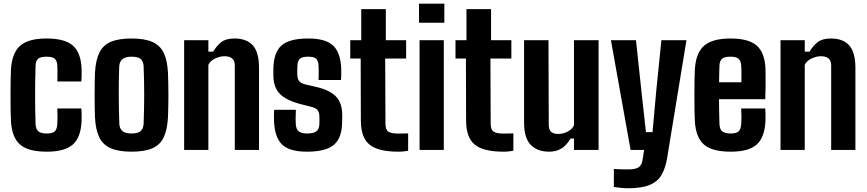

<svg xmlns="http://www.w3.org/2000/svg" viewBox="-20 -820 4744 1050"><path d="M293.5 -374.5Q294 -386 294.2 -402.2Q294.5 -418.5 294.2 -434.5Q294 -450.5 293.5 -461.5Q292.5 -486 280.2 -498Q268 -510 234.5 -510Q201.5 -510 188.5 -498.8Q175.5 -487.5 174.5 -461.5Q173 -415.5 172.5 -375.8Q172 -336 172 -298.8Q172 -261.5 172.5 -223.2Q173 -185 174.5 -142Q175.5 -114 189.5 -102Q203.5 -90 236.5 -90Q269 -90 280.8 -103Q292.5 -116 293.5 -143Q294.5 -159.5 294.5 -178.8Q294.5 -198 293.5 -227H425Q426 -218 426.5 -195.8Q427 -173.5 426 -156.5Q422 -68 377.8 -29.2Q333.5 9.5 236.5 9.5Q133.5 9.5 89.2 -30Q45 -69.5 40 -156.5Q38.5 -183.5 38 -222.2Q37.5 -261 37.5 -303.2Q37.5 -345.5 38.2 -382.5Q39 -419.5 40 -441.5Q46 -532 91.2 -570.8Q136.5 -609.5 234.5 -609.5Q333.5 -609.5 377.8 -571.5Q422 -533.5 426 -446.5Q427 -429 426.5 -405.8Q426 -382.5 425 -374.5Z M699.5 9.5Q628.5 9.5 586 -9Q543.5 -27.5 523.2 -68.5Q503 -109.5 499.5 -176.5Q498.5 -198.5 498 -230.8Q497.5 -263 497.5 -299.2Q497.5 -335.5 498 -368.5Q498.5 -401.5 499.5 -424Q503.5 -492 523.8 -532.8Q544 -573.5 586.5 -591.5Q629 -609.5 699.5 -609.5Q771.5 -609.5 813.8 -590.5Q856 -571.5 875.5 -530.8Q895 -490 898.5 -424Q899.5 -401.5 900.2 -368.8Q901 -336 901 -300.5Q901 -265 900.2 -232.2Q899.5 -199.5 898.5 -176.5Q894.5 -109.5 875 -68.5Q855.5 -27.5 813.2 -9Q771 9.5 699.5 9.5ZM699.5 -90Q735 -90 749.8 -103.8Q764.5 -117.5 765.5 -144Q767 -188.5 767.8 -227.5Q768.5 -266.5 768.5 -303.2Q768.5 -340 767.8 -377.5Q767 -415 765.5 -457Q764.5 -483.5 749.8 -496.8Q735 -510 699.5 -510Q664.5 -510 648.8 -495.8Q633 -481.5 632 -456.5Q630.5 -423.5 630 -386Q629.5 -348.5 629.5 -308.2Q629.5 -268 630.2 -226.8Q631 -185.5 632.5 -144Q633.5 -117.5 649 -103.8Q664.5 -90 699.5 -90Z M987 0V-600H1119.5V-537.5H1145.5Q1167 -572.5 1192 -591Q1217 -609.5 1263 -609.5Q1327.5 -609.5 1361.8 -572.8Q1396 -536 1396.5 -451V0H1264V-462.5Q1264 -488.5 1249.5 -500.5Q1235 -512.5 1207.5 -512.5Q1183 -512.5 1156.2 -499.8Q1129.5 -487 1119.5 -465.5V0Z M1659 9.5Q1563.5 9.5 1523 -29.2Q1482.5 -68 1478.5 -156.5Q1478 -176.5 1478.2 -193.2Q1478.5 -210 1479.5 -219.5H1598Q1596.5 -190 1596.8 -172.8Q1597 -155.5 1597.5 -142Q1599 -113 1614 -101.5Q1629 -90 1659 -90Q1694.5 -90 1710.5 -102Q1726.5 -114 1726.5 -143Q1727 -156 1727 -160Q1727 -164 1727 -167.8Q1727 -171.5 1726.5 -183.5Q1726.5 -203.5 1718 -216Q1709.5 -228.5 1687 -234.5L1617 -252.5Q1571 -265 1539.2 -284Q1507.5 -303 1491.5 -332.5Q1475.5 -362 1475 -406Q1475 -416 1475 -424.2Q1475 -432.5 1475 -441Q1475.5 -531 1518.2 -570.2Q1561 -609.5 1665.5 -609.5Q1760.5 -609.5 1801.2 -571.5Q1842 -533.5 1846 -446.5Q1846.5 -436 1846.2 -413.5Q1846 -391 1844.5 -382.5H1722Q1722.5 -394 1722.8 -409.2Q1723 -424.5 1722.8 -438.8Q1722.5 -453 1722 -461.5Q1721 -488 1708.8 -499Q1696.5 -510 1665.5 -510Q1633 -510 1620.2 -499Q1607.5 -488 1606.5 -461.5Q1606.5 -458 1606 -448.5Q1605.5 -439 1605.5 -418Q1605.5 -393 1614.2 -379Q1623 -365 1649 -358.5L1711.5 -344Q1781.5 -328 1816.5 -293Q1851.5 -258 1851.5 -190.5Q1851.5 -181 1851.5 -172Q1851.5 -163 1851 -153Q1850.5 -66.5 1806.5 -28.5Q1762.5 9.5 1659 9.5Z M2158.5 9.5Q2048 9.5 2001 -29Q1954 -67.5 1953.5 -158.5L1952.5 -500H1895.5V-600H1955.5V-770H2090V-600H2201V-500H2086.5L2088 -143Q2088 -111 2103.8 -100.2Q2119.5 -89.5 2159 -89.5Q2172.5 -89.5 2184.8 -90Q2197 -90.5 2212 -90.5V4.5Q2200 6.5 2187 8Q2174 9.5 2158.5 9.5Z M2271.5 -695.5V-800H2410V-695.5ZM2274.5 0V-600H2407V0Z M2734 9.5Q2623.5 9.5 2576.5 -29Q2529.5 -67.5 2529 -158.5L2528 -500H2471V-600H2531V-770H2665.5V-600H2776.5V-500H2662L2663.5 -143Q2663.5 -111 2679.2 -100.2Q2695 -89.5 2734.5 -89.5Q2748 -89.5 2760.2 -90Q2772.5 -90.5 2787.5 -90.5V4.5Q2775.5 6.5 2762.5 8Q2749.5 9.5 2734 9.5Z M2983 9.5Q2919.5 9.5 2882.8 -27.5Q2846 -64.5 2846 -149V-600H2979.5L2981 -138Q2981 -112 2993.2 -99.8Q3005.5 -87.5 3033.5 -87.5Q3059 -87.5 3084 -100.2Q3109 -113 3119 -134.5V-600H3253.5V0H3119V-62.5H3100.5Q3077.5 -24 3049.2 -7.2Q3021 9.5 2983 9.5Z M3413.5 209.5Q3396.5 209.5 3376 207.5Q3355.5 205.5 3337 202.5V104Q3351.5 105 3374.8 105.8Q3398 106.5 3413.5 106.5Q3456 106.5 3472.8 94.8Q3489.5 83 3494 54L3502.5 0H3428.5L3321 -600H3458L3487.5 -324.5L3512.5 -97.5H3548.5L3569 -324.5L3597 -600H3734L3628.5 43.5Q3619.5 97.5 3599 134.5Q3578.5 171.5 3535 190.5Q3491.5 209.5 3413.5 209.5Z M3976.5 9.5Q3873.5 9.5 3829.2 -30Q3785 -69.5 3780 -157Q3778.5 -183.5 3778 -222.5Q3777.5 -261.5 3777.5 -303.5Q3777.5 -345.5 3778.2 -382.5Q3779 -419.5 3780 -441.5Q3786 -532 3831.5 -570.8Q3877 -609.5 3975 -609.5Q4073.5 -609.5 4117.8 -571.2Q4162 -533 4166 -447Q4166.5 -435 4166.8 -406.2Q4167 -377.5 4166.8 -342.5Q4166.5 -307.5 4165 -277.5H3912Q3912 -245 3912.8 -211.8Q3913.5 -178.5 3914.5 -142Q3915.5 -114 3929.5 -102Q3943.5 -90 3976 -90Q4007.5 -90 4019.8 -102Q4032 -114 4033.5 -143Q4034.5 -158 4034.8 -178.2Q4035 -198.5 4033.5 -227H4165Q4166 -218.5 4166.5 -195.8Q4167 -173 4166 -157Q4161.5 -68 4117.8 -29.2Q4074 9.5 3976.5 9.5ZM3912.5 -370H4034.5Q4034.5 -389.5 4034.8 -408.5Q4035 -427.5 4034.5 -441.5Q4034 -455.5 4033.5 -461Q4032 -487.5 4018.8 -498.8Q4005.5 -510 3975 -510Q3941.5 -510 3928.5 -498.5Q3915.5 -487 3914.5 -461Q3914 -437.5 3913.2 -414.8Q3912.5 -392 3912.5 -370Z M4248.5 0V-600H4381V-537.5H4407Q4428.5 -572.5 4453.5 -591Q4478.5 -609.5 4524.5 -609.5Q4589 -609.5 4623.2 -572.8Q4657.5 -536 4658 -451V0H4525.5V-462.5Q4525.5 -488.5 4511 -500.5Q4496.5 -512.5 4469 -512.5Q4444.5 -512.5 4417.8 -499.8Q4391 -487 4381 -465.5V0Z"/></svg>

Font: Big Shoulders Text Thin ExtraBold
Style: Regular
Weight: 800
Version: Version 2.002